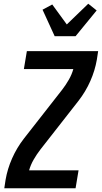

<svg xmlns="http://www.w3.org/2000/svg" viewBox="-20 -1009 546 1029"><path d="M3 0 10 -46Q20 -104 45 -160.5Q70 -217 108 -266L313 -528Q333 -554 349 -582Q365 -610 373 -639H108L124 -735H506L499 -689Q489 -631 464 -574.5Q439 -518 401 -469L196 -207Q176 -181 160 -153Q144 -125 136 -96H401L385 0ZM273 -815 208 -957 260 -985 338 -878 453 -989 498 -953 385 -815Z"/></svg>

Font: Iosevka Curly
Style: Bold Italic
Weight: 700
Italic angle: -9°
Monospace: yes
Designer: Belleve Invis
Foundry: Belleve Invis
Version: Version 22.1.2; ttfautohint (v1.8.4)